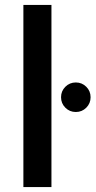

<svg xmlns="http://www.w3.org/2000/svg" viewBox="-20 -760 388 780"><path d="M75 -740H189V0H75ZM288 -305Q263 -305 245.5 -322.5Q228 -340 228 -365Q228 -390 245.5 -407.5Q263 -425 288 -425Q313 -425 330.5 -407.5Q348 -390 348 -365Q348 -340 330.5 -322.5Q313 -305 288 -305Z"/></svg>

Font: Fz Poppins Med
Style: Regular
Weight: 500
Designer: Ninad Kale (Devanagari), Jonny Pinhorn (Latin)
Foundry: Indian Type Foundry
Version: Vit hóa bi Vntype.Com & FontZin.Com